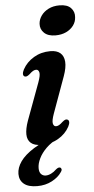

<svg xmlns="http://www.w3.org/2000/svg" viewBox="-70 -744 491 1006"><g transform="rotate(-5 176.0 -241.0)"><path d="M209.5 -31 215.5 -15Q177.5 3 151.8 28.2Q126 53.5 112.8 80.8Q99.5 108 99.5 132Q99.5 153 109.2 163.2Q119 173.5 134 173.5Q147.5 173.5 162.2 166.2Q177 159 189 147Q195.5 141.5 200.8 139.2Q206 137 211.5 138.5Q217 140 218.8 146.8Q220.5 153.5 212.5 164Q196.5 188.5 162.2 206.8Q128 225 84.5 225Q38.5 225 15 205.8Q-8.5 186.5 -8.5 153Q-8.5 120.5 14.2 88Q37 55.5 85.2 25.2Q133.5 -5 209.5 -31ZM204 -146.5Q190.5 -109 194.2 -94Q198 -79 210 -79Q217.5 -79 225.8 -83.5Q234 -88 245.5 -99Q255 -107 261.2 -109Q267.5 -111 273 -108Q280 -104.5 280.2 -95Q280.5 -85.5 273 -71Q253 -34 214 -11.2Q175 11.5 125.5 11.5Q88 11.5 69.8 -4.5Q51.5 -20.5 51 -49.8Q50.5 -79 65 -120L137 -315Q151 -353 147.2 -368Q143.5 -383 131 -383Q123.5 -383 115.2 -378.5Q107 -374 95 -362.5Q86 -355 79.8 -353Q73.5 -351 68 -353.5Q61 -357 60.8 -366.5Q60.5 -376 68 -390.5Q88 -427.5 126.5 -450.5Q165 -473.5 213.5 -473.5Q247.5 -473.5 266 -457.8Q284.5 -442 286.8 -411.8Q289 -381.5 273 -337ZM248.5 -553.5Q209.5 -553.5 189 -573.2Q168.5 -593 170.5 -621.5Q172 -644 186.2 -664Q200.5 -684 225 -696.2Q249.5 -708.5 282.5 -708.5Q323.5 -708.5 342.5 -688.2Q361.5 -668 359 -640Q358 -615.5 343.5 -596Q329 -576.5 304.8 -565Q280.5 -553.5 248.5 -553.5Z"/></g></svg>

Font: Fraunces SemiBold
Style: Italic
Weight: 600
Italic angle: -16°
Version: Version 1.000;[b76b70a41]